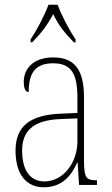

<svg xmlns="http://www.w3.org/2000/svg" viewBox="-20 -786 475 816"><path d="M110 -619V-606H117C157 -648 180 -677 206 -726C230 -677 253 -648 294 -606H301V-619C275 -657 241 -721 225 -766H186C170 -721 136 -657 110 -619ZM166 10C245 10 284 -41 308 -95H310L316 0H392V-20H388C346 -20 337 -31 337 -105V-372C337 -491 296 -542 206 -542C120 -542 81 -492 81 -439C81 -410 88 -395 102 -395C102 -479 132 -517 206 -517C284 -517 309 -471 309 -371V-306L240 -303C108 -298 46 -250 46 -146C46 -40 96 10 166 10ZM169 -15C102 -15 74 -71 74 -146C74 -227 118 -276 239 -280L309 -283V-185C309 -96 250 -15 169 -15Z"/></svg>

Font: Noto Serif Devanagari Condensed Thin
Style: Regular
Weight: 100
Width: 3
Designer: Universal Thirst, Indian Type Foundry and the Monotype Design Team
Foundry: Monotype Imaging Inc.
Version: Version 2.004